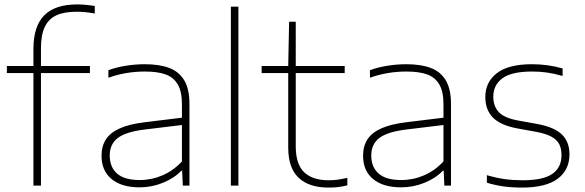

<svg xmlns="http://www.w3.org/2000/svg" viewBox="-20 -838 2640 867"><path d="M165 -621V-540H386V-508H165V0H131V-508H11V-540H131V-617Q131 -719.5 179.8 -768.8Q228.5 -818 328 -818Q364 -818 408 -811V-777Q365 -785 326 -785Q270 -785 235 -769Q200 -753 182.5 -717Q165 -681 165 -621Z M835.5 -369V0H805.5L802.5 -67H798.5Q767 -33.5 716.2 -12.8Q665.5 8 610.5 8Q529 8 483.8 -29.5Q438.5 -67 438.5 -134Q438.5 -178.5 458.5 -209Q478.5 -239.5 521.2 -258.5Q564 -277.5 633.5 -286L801.5 -306.5V-368Q801.5 -425.5 782.2 -457.5Q763 -489.5 727 -502.2Q691 -515 634.5 -515Q548 -515 469.5 -487V-521Q504 -534 547.5 -541Q591 -548 633.5 -548Q700 -548 744.2 -531.2Q788.5 -514.5 812 -475.2Q835.5 -436 835.5 -369ZM801.5 -109V-273.5L632.5 -253Q548 -242.5 511.8 -214.8Q475.5 -187 475.5 -136Q475.5 -83 509 -54Q542.5 -25 610.5 -25Q664.5 -25 713.8 -46.2Q763 -67.5 801.5 -109Z M1022.5 0V-808H1056.5V0Z M1548.5 -35V-1Q1524 5 1505 7Q1486 9 1462.5 9Q1375 9 1328.2 -35.5Q1281.5 -80 1281.5 -171V-508H1161.5V-540H1281.5L1285.5 -740H1315.5V-540H1536.5V-508H1315.5V-177Q1315.5 -97 1353.2 -60.5Q1391 -24 1464.5 -24Q1484 -24 1503.2 -26.5Q1522.5 -29 1548.5 -35Z M2016.5 -369V0H1986.5L1983.5 -67H1979.5Q1948 -33.5 1897.2 -12.8Q1846.5 8 1791.5 8Q1710 8 1664.8 -29.5Q1619.5 -67 1619.5 -134Q1619.5 -178.5 1639.5 -209Q1659.5 -239.5 1702.2 -258.5Q1745 -277.5 1814.5 -286L1982.5 -306.5V-368Q1982.5 -425.5 1963.2 -457.5Q1944 -489.5 1908 -502.2Q1872 -515 1815.5 -515Q1729 -515 1650.5 -487V-521Q1685 -534 1728.5 -541Q1772 -548 1814.5 -548Q1881 -548 1925.2 -531.2Q1969.5 -514.5 1993 -475.2Q2016.5 -436 2016.5 -369ZM1982.5 -109V-273.5L1813.5 -253Q1729 -242.5 1692.8 -214.8Q1656.5 -187 1656.5 -136Q1656.5 -83 1690 -54Q1723.5 -25 1791.5 -25Q1845.5 -25 1894.8 -46.2Q1944 -67.5 1982.5 -109Z M2178.5 -13V-47Q2223 -34 2260.5 -29Q2298 -24 2340.5 -24Q2432.5 -24 2474 -52.8Q2515.5 -81.5 2515.5 -137Q2515.5 -167.5 2504.8 -187.8Q2494 -208 2468.8 -221.5Q2443.5 -235 2399.5 -243L2316.5 -258Q2240.5 -272 2206 -307Q2171.5 -342 2171.5 -400Q2171.5 -467 2223.5 -507.5Q2275.5 -548 2382.5 -548Q2453.5 -548 2520.5 -529V-495Q2481.5 -506 2450 -510.5Q2418.5 -515 2382.5 -515Q2290 -515 2248.8 -484.5Q2207.5 -454 2207.5 -401Q2207.5 -359 2232 -332.2Q2256.5 -305.5 2318.5 -294L2401.5 -279Q2481 -265 2516.2 -231.8Q2551.5 -198.5 2551.5 -141Q2551.5 -70.5 2498.2 -30.8Q2445 9 2337.5 9Q2292 9 2254 3.8Q2216 -1.5 2178.5 -13Z"/></svg>

Font: Encode Sans Expanded Thin
Style: Regular
Weight: 250
Width: 7
Designer: Multiple Designers
Foundry: Impallari Type
Version: Version 2.000